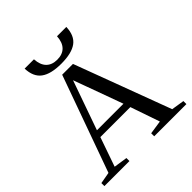

<svg xmlns="http://www.w3.org/2000/svg" viewBox="-222 -1007 1167 1167"><g transform="rotate(-45 361.0 -424.0)"><path d="M225.1 -25.9V0H9.8V-25.9L84 -39.1L307.1 -660.2H399.9L631.8 -39.1L714.8 -25.9V0H438V-25.9L525.9 -39.1L460.9 -228H203.1L137.2 -39.1ZM330.1 -589.8 217.8 -272H445.8ZM351.1 -710.9Q261.7 -710.9 218 -743.2Q174.3 -775.4 171.9 -847.7H252Q254.9 -797.4 280.3 -771.5Q305.7 -745.6 351.1 -745.6Q396.5 -745.6 421.9 -771.5Q447.3 -797.4 450.2 -847.7H530.3Q527.8 -774.9 484.1 -742.9Q440.4 -710.9 351.1 -710.9Z"/></g></svg>

Font: Times New Roman
Style: Regular
Weight: 400
Designer: Steve Matteson
Foundry: Ascender Corporation
Version: Version 2.00.3